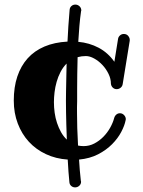

<svg xmlns="http://www.w3.org/2000/svg" viewBox="-20 -770 622 836"><path d="M307.1 45.9Q297.4 45.9 290.3 39.8Q283.2 33.7 282.2 23.9Q279.8 2 278.1 -22.9Q276.4 -47.9 274.9 -75.2Q223.1 -78.6 179.9 -98.9Q136.7 -119.1 105.7 -152.8Q74.7 -186.5 57.4 -232.2Q40 -277.8 40 -332Q40 -390.6 55.4 -436.8Q70.8 -482.9 100.3 -515.9Q129.9 -548.8 173.6 -567.4Q217.3 -585.9 273.9 -588.9Q275.4 -620.6 277.6 -655.5Q279.8 -690.4 283.2 -728Q284.2 -737.8 291.3 -743.9Q298.3 -750 308.1 -750Q318.4 -750 326.2 -742.7Q334 -735.4 334 -724.1Q334 -723.1 333.5 -722.7Q333 -722.2 333 -721.2Q328.6 -690.9 325.7 -657Q322.8 -623 320.8 -587.9Q369.1 -583.5 409.7 -562Q450.2 -540.5 478 -501L494.1 -601.1Q495.6 -609.9 502.7 -616Q509.8 -622.1 519 -622.1Q531.2 -622.1 538.1 -613.8Q544.9 -605.5 544.9 -597.2V-592.8L514.2 -403.8Q512.7 -394 505.1 -387.9Q497.6 -381.8 487.8 -381.8Q478 -381.8 470.9 -388.7Q463.9 -395.5 462.9 -405.8Q462.9 -427.2 452.4 -448.7Q441.9 -470.2 425.8 -487.3Q409.7 -504.4 390.4 -515.1Q371.1 -525.9 354 -525.9Q344.2 -525.9 335.2 -524.7Q326.2 -523.4 317.9 -521Q316.9 -481.9 316.4 -447.3Q315.9 -412.6 315.9 -386.2V-329.1Q314.9 -304.2 315.4 -273.9Q315.4 -247.6 316.4 -212.6Q317.4 -177.7 319.8 -136.2Q325.2 -135.3 331.3 -134.5Q337.4 -133.8 344.2 -133.8Q369.1 -133.8 390.9 -145.3Q412.6 -156.7 429.9 -174.3Q447.3 -191.9 459.5 -213.6Q471.7 -235.4 477.1 -255.9Q479.5 -265.1 486.3 -271Q493.2 -276.9 502 -276.9Q512.7 -276.9 520.3 -268.8Q527.8 -260.7 527.8 -251Q527.8 -248 526.9 -246.1Q522.5 -223.1 507.8 -195.3Q493.2 -167.5 468 -142.1Q442.9 -116.7 407 -98.1Q371.1 -79.6 324.2 -75.2Q325.7 -52.2 327.4 -29.3Q329.1 -6.3 332 17.1Q332 18.1 332.5 19Q333 20 333 21Q333 31.7 325.2 38.8Q317.4 45.9 307.1 45.9ZM214.8 -325.2Q214.8 -302.2 218 -279.1Q221.2 -255.9 228.3 -234.6Q235.4 -213.4 245.8 -194.6Q256.3 -175.8 271 -162.1Q269.5 -196.3 268.8 -226.8Q268.1 -257.3 267.6 -280.8Q267.1 -307.6 267.1 -331.1Q267.1 -350.1 267.6 -374.5Q268.1 -395.5 268.6 -425.3Q269 -455.1 270 -493.2Q254.4 -477.5 243.7 -456.8Q232.9 -436 226.6 -413.6Q220.2 -391.1 217.5 -368.2Q214.8 -345.2 214.8 -325.2Z"/></svg>

Font: Ribeye
Style: Regular
Weight: 400
Designer: Astigmatic (AOETI)
Foundry: Astigmatic (AOETI)
Version: Version 1.000